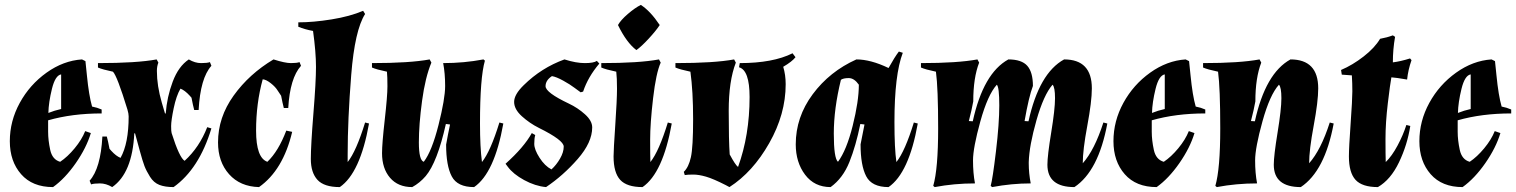

<svg xmlns="http://www.w3.org/2000/svg" viewBox="-20 -747 6175 782"><path d="M176 -257Q176 -244 176 -210Q176 -176 184.5 -136.5Q193 -97 225 -88Q255 -108 284 -143Q313 -178 327 -213L350 -205Q332 -145 288.5 -82.5Q245 -20 196 15Q112 15 66 -37.5Q20 -90 20 -172Q20 -254 60.5 -328Q101 -402 169.5 -451Q238 -500 314 -505L328 -498Q330 -483 334 -440Q342 -358 355 -313Q376 -309 394 -301V-285Q274 -285 176 -257ZM229 -303V-444Q205 -440 191.5 -385Q178 -330 177 -287Q202 -297 229 -303Z M625 -492Q619 -477 619 -458Q619 -398 639 -329L652 -285H655Q660 -352 683.5 -414.5Q707 -477 749 -505Q774 -490 799 -490Q824 -490 835 -494L841 -479Q796 -429 789 -299H771Q766 -317 760 -349L753 -357Q733 -379 715 -386Q698 -357 687.5 -306.5Q677 -256 677 -233.5Q677 -211 679 -205Q711 -104 732 -92Q792 -147 824 -229L841 -224Q791 -59 687 15Q652 15 629 6Q606 -3 591 -27Q576 -51 568.5 -70.5Q561 -90 549 -134L530 -204H527Q519 -42 437 15Q412 0 387 0Q362 0 351 4L345 -11Q390 -61 397 -191H415Q420 -173 426 -141L433 -133Q453 -111 471 -104Q504 -163 504 -273Q504 -284 499 -301Q457 -438 440 -455Q397 -464 379 -472V-490Q537 -490 618 -505Z M868 -167Q868 -269 931.5 -357.5Q995 -446 1094 -505Q1141 -490 1165 -490Q1189 -490 1200 -494L1206 -479Q1161 -429 1154 -307H1136Q1131 -326 1125 -357L1111 -378Q1102 -393 1083 -408Q1064 -423 1050 -424Q1023 -326 1023 -215Q1023 -104 1069 -88Q1114 -131 1146 -215L1170 -210Q1133 -54 1035 15Q958 13 913 -37.5Q868 -88 868 -167Z M1396 -118Q1396 -102 1396 -87Q1431 -131 1467 -248L1483 -244Q1447 -42 1364 15Q1300 15 1273 -14.5Q1246 -44 1246 -99.5Q1246 -155 1256.5 -285Q1267 -415 1267 -474.5Q1267 -534 1255 -621Q1222 -627 1195 -638V-656Q1256 -656 1330.5 -668Q1405 -680 1459 -703L1467 -690Q1425 -624 1410.5 -442Q1396 -260 1396 -118Z M1797 -158Q1804 -198 1813 -240L1796 -242Q1761 -86 1714 -30Q1690 -2 1659 15Q1601 15 1568.5 -23Q1536 -61 1536 -123Q1536 -162 1547 -259Q1558 -356 1558 -395.5Q1558 -435 1556 -455Q1513 -464 1495 -472V-490Q1649 -490 1730 -505L1737 -492Q1712 -432 1699 -336Q1686 -240 1686 -167Q1686 -94 1706 -88Q1739 -131 1766 -238Q1793 -345 1793 -396.5Q1793 -448 1785 -490Q1870 -490 1949 -505L1955 -500Q1935 -431 1935 -244Q1935 -147 1943 -87Q1978 -131 2014 -248L2030 -244Q1994 -42 1911 15Q1843 15 1820 -28.5Q1797 -72 1797 -158Z M2160 -197Q2156 -184 2156 -161Q2156 -138 2177.5 -104.5Q2199 -71 2226 -57Q2246 -75 2261 -101Q2276 -127 2276 -150Q2276 -176 2175 -226Q2137 -245 2105.5 -273.5Q2074 -302 2074 -332Q2074 -362 2113 -400Q2185 -471 2279 -505Q2326 -490 2362 -490Q2398 -490 2411 -499L2421 -488Q2375 -434 2355 -374L2345 -371L2319 -390Q2302 -403 2274 -418.5Q2246 -434 2228 -437Q2202 -420 2202 -396Q2202 -370 2297 -325Q2333 -308 2362.5 -281.5Q2392 -255 2392 -228Q2392 -167 2333 -99.5Q2274 -32 2204 15Q2160 11 2115 -13.5Q2070 -38 2048 -68L2039 -80Q2114 -147 2146 -205Z M2429 -490Q2583 -490 2664 -505L2671 -492Q2652 -450 2640 -347Q2628 -244 2628 -178Q2628 -112 2629 -87Q2664 -131 2700 -248L2716 -244Q2680 -42 2597 15Q2533 15 2506 -14.5Q2479 -44 2479 -110Q2479 -136 2486 -238.5Q2493 -341 2493 -385.5Q2493 -430 2490 -455Q2447 -464 2429 -472ZM2667 -645Q2652 -622 2622.5 -590Q2593 -558 2572 -543Q2532 -573 2497 -645Q2508 -665 2537 -690Q2566 -715 2590 -727Q2629 -702 2667 -645Z M2977 -492Q2948 -417 2948 -295.5Q2948 -174 2952 -118Q2975 -75 2986 -67Q3033 -196 3033 -352Q3033 -461 2990 -473L2993 -490Q3128 -490 3208 -530L3220 -514Q3206 -496 3170 -475Q3180 -442 3180 -404Q3180 -282 3113 -164Q3046 -46 2951 15L2936 7Q2885 -19 2855.5 -27.5Q2826 -36 2803.5 -36Q2781 -36 2769 -34L2765 -47Q2785 -66 2794 -107Q2803 -148 2803 -261.5Q2803 -375 2792 -455Q2749 -464 2731 -472V-490Q2889 -490 2970 -505Z M3221 -159Q3221 -270 3290 -363Q3359 -456 3468 -505Q3526 -505 3599 -470Q3624 -515 3641 -537L3657 -532Q3623 -443 3623 -250Q3623 -141 3631 -87Q3666 -131 3702 -248L3718 -244Q3682 -42 3599 15Q3531 15 3508 -29Q3485 -73 3485 -159L3501 -240L3484 -242Q3466 -153 3439.5 -87Q3413 -21 3363 15Q3297 15 3259 -35.5Q3221 -86 3221 -159ZM3405 -422Q3376 -304 3376 -203Q3376 -102 3393 -88Q3428 -135 3453 -235Q3478 -335 3478 -402Q3459 -429 3437 -429Q3415 -429 3405 -422Z M4427 -387Q4427 -334 4408.5 -235Q4390 -136 4390 -82Q4438 -136 4474 -248L4490 -244Q4454 -50 4356 15Q4246 15 4246 -76Q4246 -113 4261.5 -207.5Q4277 -302 4277 -347Q4277 -392 4267 -402Q4231 -361 4201.5 -257.5Q4172 -154 4170 -87V-81Q4170 -42 4178 0Q4100 0 4021 15L4015 10Q4023 -18 4036.5 -131Q4050 -244 4050 -318Q4050 -392 4040 -402Q4003 -361 3973 -253Q3943 -145 3943 -93.5Q3943 -42 3951 0Q3866 0 3787 15L3781 10Q3801 -59 3801 -224Q3801 -389 3792 -455Q3749 -464 3731 -472V-490Q3880 -490 3961 -505L3968 -492Q3944 -430 3944 -334Q3938 -300 3926 -254L3942 -253Q3985 -449 4087 -505Q4141 -505 4164 -479Q4187 -453 4187 -397Q4170 -352 4153 -254L4169 -253Q4212 -449 4314 -505Q4427 -505 4427 -387Z M4671 -257Q4671 -244 4671 -210Q4671 -176 4679.5 -136.5Q4688 -97 4720 -88Q4750 -108 4779 -143Q4808 -178 4822 -213L4845 -205Q4827 -145 4783.5 -82.5Q4740 -20 4691 15Q4607 15 4561 -37.5Q4515 -90 4515 -172Q4515 -254 4555.5 -328Q4596 -402 4664.5 -451Q4733 -500 4809 -505L4823 -498Q4825 -483 4829 -440Q4837 -358 4850 -313Q4871 -309 4889 -301V-285Q4769 -285 4671 -257ZM4724 -303V-444Q4700 -440 4686.5 -385Q4673 -330 4672 -287Q4697 -297 4724 -303Z M5349 -387Q5349 -334 5330.5 -235Q5312 -136 5312 -82Q5360 -136 5396 -248L5412 -244Q5376 -50 5278 15Q5168 15 5168 -76Q5168 -113 5183.5 -207.5Q5199 -302 5199 -347Q5199 -392 5189 -402Q5152 -361 5122 -253Q5092 -145 5092 -93.5Q5092 -42 5100 0Q5015 0 4936 15L4930 10Q4950 -59 4950 -224Q4950 -389 4941 -455Q4898 -464 4880 -472V-490Q5029 -490 5110 -505L5117 -492Q5093 -430 5093 -334Q5087 -300 5075 -254L5091 -253Q5134 -449 5236 -505Q5349 -505 5349 -387Z M5647 -432Q5642 -406 5632.5 -326.5Q5623 -247 5623 -181Q5623 -115 5624 -87Q5649 -111 5672 -154Q5695 -197 5708 -238L5724 -234Q5712 -157 5678 -86Q5644 -15 5592 15Q5528 15 5501 -14.5Q5474 -44 5474 -110Q5474 -146 5481 -244Q5488 -342 5488 -375Q5488 -408 5486 -440L5445 -443L5442 -462Q5489 -482 5534 -517Q5579 -552 5601 -589Q5629 -594 5653 -603L5662 -597Q5653 -546 5653 -493Q5685 -497 5723 -509L5729 -502Q5715 -462 5711 -423Q5665 -431 5647 -432Z M5917 -257Q5917 -244 5917 -210Q5917 -176 5925.5 -136.5Q5934 -97 5966 -88Q5996 -108 6025 -143Q6054 -178 6068 -213L6091 -205Q6073 -145 6029.5 -82.5Q5986 -20 5937 15Q5853 15 5807 -37.5Q5761 -90 5761 -172Q5761 -254 5801.5 -328Q5842 -402 5910.5 -451Q5979 -500 6055 -505L6069 -498Q6071 -483 6075 -440Q6083 -358 6096 -313Q6117 -309 6135 -301V-285Q6015 -285 5917 -257ZM5970 -303V-444Q5946 -440 5932.5 -385Q5919 -330 5918 -287Q5943 -297 5970 -303Z"/></svg>

Font: Almendra
Style: Bold Italic
Weight: 700
Italic angle: -12°
Designer: Ana Sanfelippo
Foundry: Ana Sanfelippo
Version: Version 1.004